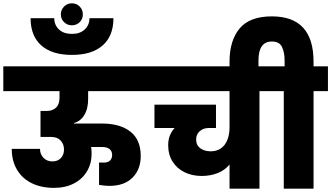

<svg xmlns="http://www.w3.org/2000/svg" viewBox="-34 -1141 2003 1161"><path d="M499 -543Q499 -483 475.5 -445Q452 -407 413 -397V-394H583Q692 -394 754.5 -345Q817 -296 817 -198Q817 -117 767.5 -67Q718 -17 627 -17Q598 -17 565 -23V-158H595Q618 -158 631 -170Q644 -182 644 -204Q644 -227 628.5 -239.5Q613 -252 585 -252H517Q520 -233 520 -212Q520 -153 492.5 -106Q465 -59 413.5 -32Q362 -5 292 -5Q216 -5 158.5 -33Q101 -61 69 -114.5Q37 -168 37 -241H208Q208 -208 229 -186.5Q250 -165 283 -165Q315 -165 334 -185Q353 -205 353 -237Q353 -269 333 -291Q313 -313 275 -313H211V-470H249Q283 -470 304.5 -490Q326 -510 326 -552V-590H-14V-740H861V-590H499Z M467 -1054Q467 -1026 448 -1007Q429 -988 400 -988Q373 -988 353.5 -1007Q334 -1026 334 -1054Q334 -1082 353.5 -1101.5Q373 -1121 400 -1121Q429 -1121 448 -1101.5Q467 -1082 467 -1054ZM652 -1031Q652 -924 587 -866.5Q522 -809 401 -809Q280 -809 215.5 -866.5Q151 -924 151 -1031H294Q294 -990 322.5 -963Q351 -936 401 -936Q450 -936 478.5 -963Q507 -990 507 -1031Z M1622 -590H1535V0H1354V-146Q1326 -112 1282.5 -94.5Q1239 -77 1185 -77Q1128 -77 1082 -99.5Q1036 -122 1009.5 -164Q983 -206 983 -264Q983 -325 1022 -367H900V-508H1272V-367H1228Q1196 -367 1174 -348Q1152 -329 1152 -297Q1152 -263 1177 -244.5Q1202 -226 1241 -226Q1296 -227 1325 -266.5Q1354 -306 1354 -373V-590H835V-740H1622Z M1949 -740V-590H1862V0H1682V-590H1594V-740H1687V-776Q1687 -823 1671.5 -856.5Q1656 -890 1610 -890Q1529 -890 1529 -776V-701H1354V-768Q1354 -896 1415 -969Q1476 -1042 1610 -1042Q1862 -1042 1862 -768V-740Z"/></svg>

Font: Fz Poppins ExtBd
Style: Regular
Weight: 800
Designer: Ninad Kale (Devanagari), Jonny Pinhorn (Latin)
Foundry: Indian Type Foundry
Version: Vit hóa bi Vntype.Com & FontZin.Com